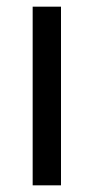

<svg xmlns="http://www.w3.org/2000/svg" viewBox="-20 -556 281 576"><path d="M163 0H78V-536H163Z"/></svg>

Font: Noto Sans SemiCondensed
Style: Regular
Weight: 400
Width: 4
Designer: Monotype Design Team
Foundry: Monotype Imaging Inc.
Version: Version 2.013; ttfautohint (v1.8.4.7-5d5b)